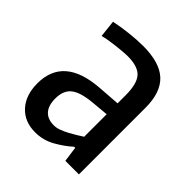

<svg xmlns="http://www.w3.org/2000/svg" viewBox="-157 -658 772 772"><g transform="rotate(45 229.5 -271.5)"><path d="M159 5Q98 5 62 -34.5Q26 -74 26 -141Q26 -291 215 -305L311 -312V-357Q311 -423 287.5 -449Q264 -475 206 -475Q194 -475 177 -473.5Q160 -472 142 -470Q124 -468 106 -465Q88 -462 74 -458L66 -531Q105 -539 146 -543.5Q187 -548 221 -548Q315 -548 359 -507Q403 -466 403 -379V0H326L317 -65H311Q281 -38 242.5 -16.5Q204 5 159 5ZM192 -68Q207 -68 223 -74Q239 -80 255 -88.5Q271 -97 285.5 -106Q300 -115 311 -122V-250L235 -243Q173 -237 146.5 -215.5Q120 -194 120 -149Q120 -109 138.5 -88.5Q157 -68 192 -68Z"/></g></svg>

Font: Encode Sans Compressed
Style: Medium
Weight: 500
Designer: Pablo Impallari, Andres Torresi
Foundry: Pablo Impallari, Andres Torresi
Version: Version 1.000; ttfautohint (v1.00) -l 8 -r 50 -G 200 -x 14 -